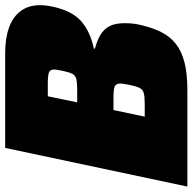

<svg xmlns="http://www.w3.org/2000/svg" viewBox="-26 -706 728 725"><g transform="rotate(-90 337.5 -344.0)"><path d="M-5 0 141 -688H499Q556 -688 596.5 -673Q637 -658 658.5 -628.5Q680 -599 680 -556Q680 -545 678.5 -533Q677 -521 674 -507Q658 -435 619.5 -401Q581 -367 516 -353V-349Q546 -341 567.5 -328.5Q589 -316 600.5 -294.5Q612 -273 612 -236Q612 -228 611.5 -218.5Q611 -209 609.5 -198.5Q608 -188 605 -176Q595 -132 578.5 -99Q562 -66 534.5 -44Q507 -22 464.5 -11Q422 0 360 0ZM259 -161H307Q334 -161 347.5 -164.5Q361 -168 367.5 -180.5Q374 -193 379 -219Q381 -230 382.5 -238.5Q384 -247 384 -253Q384 -270 372.5 -274.5Q361 -279 332 -279H284ZM313 -416H361Q388 -416 401.5 -419.5Q415 -423 421 -435Q427 -447 432 -471Q434 -482 435.5 -489.5Q437 -497 437 -503Q437 -519 425 -523Q413 -527 384 -527H336Z"/></g></svg>

Font: Saira Thin Black
Style: Italic
Weight: 900
Italic angle: -12°
Version: Version 1.101